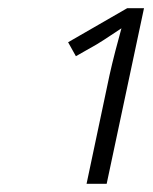

<svg xmlns="http://www.w3.org/2000/svg" viewBox="-20 -864 373 468"><path d="M247 -681Q253 -708 261 -739Q269 -770 276 -795Q262 -786 248 -776.5Q234 -767 216 -756L165 -727L146 -761L290 -844H331L240 -416H191Z"/></svg>

Font: Noto Sans Light
Style: Italic
Weight: 300
Italic angle: -12°
Designer: Monotype Design Team
Foundry: Monotype Imaging Inc.
Version: Version 2.013; ttfautohint (v1.8.4.7-5d5b)